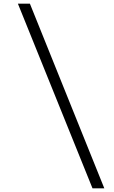

<svg xmlns="http://www.w3.org/2000/svg" viewBox="-20 -770 616 1040"><path d="M481 250 77 -750H142L545 250Z"/></svg>

Font: Orkney Light
Style: LightItalic
Weight: 300
Designer: Samuel Oakes and Alfredo Marco Pradil
Foundry: Alfredo Marco Pradil
Version: 1.0; ttfautohint (v1.5)